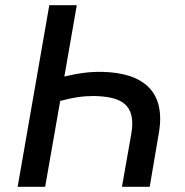

<svg xmlns="http://www.w3.org/2000/svg" viewBox="-20 -720 713 740"><path d="M373 -443C328 -444 282 -438 228 -425L276 -700H170L48 0H154L212 -331C260 -344 299 -350 341 -350C440 -348 507 -323 486 -204L450 0H557L592 -206C621 -369 530 -440 373 -443Z"/></svg>

Font: Fixel Display Medium
Style: Italic
Weight: 500
Italic angle: -10°
Designer: AlfaBravo + MacPaw
Foundry: Kyrylo Tkachov, Marchela Mozhyna, Serhii Makarenko, Maria Weinstein, Zakhar Kryvoshyya
Version: Version 1.210;Glyphs 3.2 (3217)